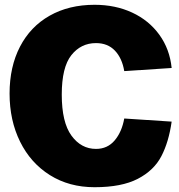

<svg xmlns="http://www.w3.org/2000/svg" viewBox="-20 -772 747 802"><path d="M697 -488 499 -475Q490 -529 460 -560.5Q430 -592 381 -592Q318 -592 278 -541.5Q238 -491 238 -377Q238 -261 278.5 -205.5Q319 -150 381 -150Q429 -150 459 -185.5Q489 -221 499 -277L697 -264Q685 -179 654 -119.5Q623 -60 555.5 -25Q488 10 375 10Q269 10 188.5 -40.5Q108 -91 64 -180Q20 -269 20 -381Q20 -493 63.5 -577Q107 -661 187.5 -706.5Q268 -752 375 -752Q462 -752 532 -719.5Q602 -687 645.5 -627Q689 -567 697 -488Z"/></svg>

Font: Morrison Black
Style: Regular
Weight: 900
Designer: Pablo Impallari, Rodrigo Fuenzalida (Modified by Dan O. Williams)
Version: Version 0.03;June 6, 2019;FontCreator 11.5.0.2425 64-bit; tt